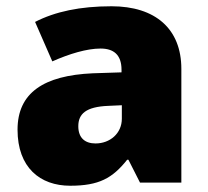

<svg xmlns="http://www.w3.org/2000/svg" viewBox="-20 -583 663 613"><path d="M336 -563C236 -563 156 -546 92 -513L147 -387C201 -411 257 -428 301 -428C342 -428 368 -409 368 -360V-352L276 -349C120 -342 36 -287 36 -169C36 -48 108 10 204 10C296 10 339 -14 386 -73H390L427 0H559V-363C559 -491 476 -563 336 -563ZM325 -245 369 -247V-204C369 -157 331 -125 285 -125C252 -125 230 -142 230 -180C230 -220 255 -242 325 -245Z"/></svg>

Font: Noto Sans Sinhala Black
Style: Regular
Weight: 900
Designer: Jelle Bosma - Monotype Design Team
Foundry: Monotype Imaging Inc.
Version: Version 2.006